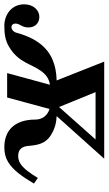

<svg xmlns="http://www.w3.org/2000/svg" viewBox="169 -662 502 888"><g transform="rotate(90 420.0 -218.0)"><path d="M799 -142C758 -75 733 -51 697 -51C663 -51 653 -74 651 -97C647 -139 643 -179 595 -206C575 -218 551 -227 513 -229L710 -449H261L348 -229C311 -228 280 -222 252 -210C174 -177 143 -100 128 -45C124 -29 112 -20 102 -20C91 -20 85 -28 85 -38C85 -60 103 -68 103 -98C103 -130 82 -149 54 -149C23 -149 -4 -121 -4 -79C-4 -21 43 13 96 13C134 13 163 8 189 -7C230 -30 251 -59 266 -87C290 -132 309 -190 368 -198L314 0H427L480 -196C516 -185 529 -156 529 -131C529 -33 581 13 657 13C684 13 707 7 726 -5C764 -28 794 -72 825 -124ZM621 -409 471 -240 402 -409Z"/></g></svg>

Font: STIXGeneral
Style: Bold Italic
Weight: 700
Italic angle: -16.33°
Designer: MicroPress Inc., with final additions and corrections provided by Coen Hoffman, Elsevier (retired)
Version: Version 1.1.0